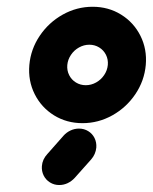

<svg xmlns="http://www.w3.org/2000/svg" viewBox="-20 -542 447 562"><path d="M295.6 -351.9Q297 -367.8 290.2 -381.5Q283.3 -395.2 270.4 -403.1Q257.4 -411.1 241.5 -411.1Q225.6 -411.1 211.3 -403.1Q197 -395.2 187.8 -381.5Q178.5 -367.8 177 -351.9Q175.6 -335.9 182.4 -322.2Q189.3 -308.5 202.2 -300.6Q215.2 -292.6 231.1 -292.6Q247 -292.6 261.3 -300.6Q275.6 -308.5 284.8 -322.2Q294.1 -335.9 295.6 -351.9ZM65.9 -351.9Q70 -398.1 96.3 -437.2Q122.6 -476.3 163.7 -499.3Q204.8 -522.2 251.1 -522.2Q297.4 -522.2 334.4 -499.3Q371.5 -476.3 391.1 -437.2Q410.7 -398.1 406.7 -351.9Q402.6 -305.6 376.3 -266.5Q350 -227.4 308.9 -204.4Q267.8 -181.5 221.5 -181.5Q175.2 -181.5 138.1 -204.4Q101.1 -227.4 81.5 -266.5Q61.9 -305.6 65.9 -351.9ZM153.3 -0.4Q138.5 -0.4 126.3 -8Q114.1 -15.6 107.8 -28.3Q101.5 -41.1 102.6 -55.9Q104.1 -75.6 118.5 -91.1L165.9 -144.8Q174.4 -154.4 186.3 -160Q198.1 -165.6 211.1 -165.6Q226.3 -165.6 238.3 -158.1Q250.4 -150.7 256.7 -138Q263 -125.2 261.9 -110Q260 -90.4 246.7 -75.2L198.5 -21.1Q189.6 -11.5 178 -5.9Q166.3 -0.4 153.3 -0.4Z"/></svg>

Font: 26F Galaxy Sans Oblique
Style: Regular
Weight: 400
Italic angle: -5°
Designer: C₂₉H₂₅N₃O₅
Version: Version 1.200;FEAKit 1.0